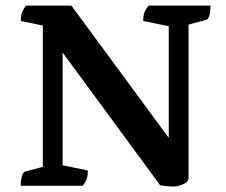

<svg xmlns="http://www.w3.org/2000/svg" viewBox="-20 -661 805 683"><path d="M599.3 2.5Q583.9 2.5 570.9 1Q558 -0.5 549.4 -2.5L187.7 -494.6L202.8 -505.5V-42.2L194.9 -74.7L292.7 -54.6Q292.7 -38.9 288.9 -25.9Q285.2 -12.9 273.8 0H53.9Q53.9 -21.9 58.4 -35.4Q62.9 -48.9 69.9 -50.9L148.4 -71.8L132.4 -37.2V-596.1L151.2 -566.3L53.9 -586.4Q53.9 -603.1 57.9 -615.6Q61.9 -628.1 72.8 -641H234L622.3 -113.5L580.3 -100.2V-598.3L587.2 -566.3L489.4 -586.4Q489.4 -603.1 493.4 -615.6Q497.4 -628.1 508.9 -641H728.7Q728.7 -619.1 724.7 -605.6Q720.7 -592.1 712.7 -590.1L634.3 -569.2L650.7 -601.6V-27.7Q650.7 -17.6 640.7 -10.8Q630.7 -4 618.4 -0.8Q606.2 2.5 599.3 2.5Z"/></svg>

Font: Pitagon Serif
Style: Regular
Weight: 400
Designer: Travis Tran
Foundry: Pitagon
Version: Version 1.000;gftools[0.9.26]